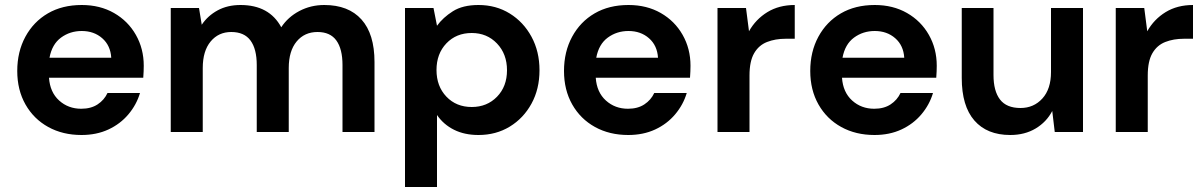

<svg xmlns="http://www.w3.org/2000/svg" viewBox="-20 -528 4814 768"><path d="M306 12Q231 12 173 -20Q115 -52 82 -110Q49 -168 49 -244Q49 -321 81.5 -381Q114 -441 171.5 -474.5Q229 -508 307 -508Q380 -508 436 -476Q492 -444 523.5 -388.5Q555 -333 555 -265Q555 -254 554.5 -242Q554 -230 553 -217H176Q180 -159 216.5 -126Q253 -93 305 -93Q344 -93 370.5 -110.5Q397 -128 410 -156H540Q526 -109 493.5 -70.5Q461 -32 413.5 -10Q366 12 306 12ZM307 -404Q260 -404 224 -377.5Q188 -351 178 -297H425Q422 -346 389 -375Q356 -404 307 -404Z M663 0V-496H776L787 -429Q811 -465 850.5 -486.5Q890 -508 942 -508Q1057 -508 1105 -419Q1132 -460 1177.5 -484Q1223 -508 1277 -508Q1374 -508 1426 -450Q1478 -392 1478 -280V0H1350V-268Q1350 -332 1325.5 -366Q1301 -400 1250 -400Q1198 -400 1166.5 -362Q1135 -324 1135 -256V0H1007V-268Q1007 -332 982 -366Q957 -400 905 -400Q854 -400 822.5 -362Q791 -324 791 -256V0Z M1600 220V-496H1714L1728 -425Q1752 -458 1791.5 -483Q1831 -508 1894 -508Q1964 -508 2019 -474Q2074 -440 2106 -381Q2138 -322 2138 -247Q2138 -172 2106 -113.5Q2074 -55 2019 -21.5Q1964 12 1894 12Q1838 12 1796 -9Q1754 -30 1728 -68V220ZM1867 -100Q1928 -100 1968 -141Q2008 -182 2008 -247Q2008 -312 1968 -354Q1928 -396 1867 -396Q1805 -396 1765.5 -354.5Q1726 -313 1726 -248Q1726 -183 1765.5 -141.5Q1805 -100 1867 -100Z M2493 12Q2418 12 2360 -20Q2302 -52 2269 -110Q2236 -168 2236 -244Q2236 -321 2268.5 -381Q2301 -441 2358.5 -474.5Q2416 -508 2494 -508Q2567 -508 2623 -476Q2679 -444 2710.5 -388.5Q2742 -333 2742 -265Q2742 -254 2741.5 -242Q2741 -230 2740 -217H2363Q2367 -159 2403.5 -126Q2440 -93 2492 -93Q2531 -93 2557.5 -110.5Q2584 -128 2597 -156H2727Q2713 -109 2680.5 -70.5Q2648 -32 2600.5 -10Q2553 12 2493 12ZM2494 -404Q2447 -404 2411 -377.5Q2375 -351 2365 -297H2612Q2609 -346 2576 -375Q2543 -404 2494 -404Z M2850 0V-496H2964L2976 -403Q3003 -451 3049.5 -479.5Q3096 -508 3159 -508V-373H3123Q3081 -373 3048 -360Q3015 -347 2996.5 -315Q2978 -283 2978 -226V0Z M3478 12Q3403 12 3345 -20Q3287 -52 3254 -110Q3221 -168 3221 -244Q3221 -321 3253.5 -381Q3286 -441 3343.5 -474.5Q3401 -508 3479 -508Q3552 -508 3608 -476Q3664 -444 3695.5 -388.5Q3727 -333 3727 -265Q3727 -254 3726.5 -242Q3726 -230 3725 -217H3348Q3352 -159 3388.5 -126Q3425 -93 3477 -93Q3516 -93 3542.5 -110.5Q3569 -128 3582 -156H3712Q3698 -109 3665.5 -70.5Q3633 -32 3585.5 -10Q3538 12 3478 12ZM3479 -404Q3432 -404 3396 -377.5Q3360 -351 3350 -297H3597Q3594 -346 3561 -375Q3528 -404 3479 -404Z M4021 12Q3928 12 3877.5 -46Q3827 -104 3827 -216V-496H3954V-228Q3954 -164 3980 -130Q4006 -96 4062 -96Q4115 -96 4149.5 -134Q4184 -172 4184 -240V-496H4312V0H4199L4189 -84Q4166 -40 4122.5 -14Q4079 12 4021 12Z M4443 0V-496H4557L4569 -403Q4596 -451 4642.5 -479.5Q4689 -508 4752 -508V-373H4716Q4674 -373 4641 -360Q4608 -347 4589.5 -315Q4571 -283 4571 -226V0Z"/></svg>

Font: Firefly Display
Style: Bold
Weight: 700
Designer: Colophon Foundry, Jonny Pinhorn
Foundry: Colophon Foundry
Version: Version 1.200; ttfautohint (v1.8.3)